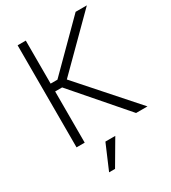

<svg xmlns="http://www.w3.org/2000/svg" viewBox="-234 -866 1086 1222"><g transform="rotate(-30 309.5 -254.5)"><path d="M260 -405 618.8 0H535L208.8 -376.2H157.5V0H97.5V-750H157.5V-433.8H207.5L523.8 -750H606.2ZM197.5 241.2 275 60H347.5L241.2 241.2Z"/></g></svg>

Font: Now Light
Style: Regular
Weight: 300
Designer: Alfredo Marco Pradil
Foundry: Alfredo Marco Pradil
Version: Version 1.002;PS 001.002;hotconv 1.0.88;makeotf.lib2.5.64775